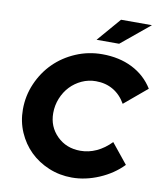

<svg xmlns="http://www.w3.org/2000/svg" viewBox="-98 -998 930 1089"><g transform="rotate(10 366.5 -453.0)"><path d="M411 -146Q459 -146 503.5 -166.5Q548 -187 587 -227L680 -112Q625 -55 546.5 -21.5Q468 12 390 12Q319 12 256.5 -14Q194 -40 148.5 -84.5Q103 -129 76.5 -190Q50 -251 50 -321Q50 -400 81 -471Q112 -542 164.5 -594Q217 -646 288.5 -676.5Q360 -707 440 -707Q538 -707 613.5 -669Q689 -631 733 -560L602 -450Q574 -499 530.5 -524.5Q487 -550 431 -550Q388 -550 350 -532.5Q312 -515 284 -485.5Q256 -456 239.5 -415.5Q223 -375 223 -330Q223 -252 276.5 -199Q330 -146 411 -146ZM510 -918H688L523 -782H393Z"/></g></svg>

Font: Red Hat Display Black
Style: Italic
Weight: 900
Italic angle: -12°
Designer: Pentagram / MCKL
Foundry: Pentagram / MCKL
Version: Version 1.003; Red Hat Display Black Italic